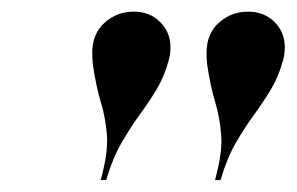

<svg xmlns="http://www.w3.org/2000/svg" viewBox="-20 -780 510 330"><path d="M466.5 -676.5Q459 -648.5 445.8 -626.5Q432.5 -604.5 416.8 -583Q401 -561.5 385.5 -534.8Q370 -508 359 -470.5H349.5Q362.5 -517 360.2 -547.2Q358 -577.5 349.8 -604.8Q341.5 -632 336 -669.5Q335.5 -675 335.2 -679.8Q335 -684.5 335 -689Q335 -722 356.2 -741Q377.5 -760 406.5 -760Q434 -760 451.8 -742.2Q469.5 -724.5 469.5 -699Q469.5 -687 466.5 -676.5ZM270 -676.5Q262.5 -648.5 249.2 -626.5Q236 -604.5 220.2 -583Q204.5 -561.5 189 -534.8Q173.5 -508 162.5 -470.5H153Q166 -517 163.8 -547.2Q161.5 -577.5 153.2 -604.8Q145 -632 139.5 -669.5Q139 -675 138.8 -679.8Q138.5 -684.5 138.5 -689Q138.5 -722 159.8 -741Q181 -760 210 -760Q237.5 -760 255.2 -742.2Q273 -724.5 273 -699Q273 -687 270 -676.5Z"/></svg>

Font: Bodoni* 24pt Medium
Style: Italic
Weight: 500
Italic angle: -13°
Version: Version 2.3